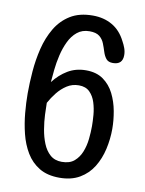

<svg xmlns="http://www.w3.org/2000/svg" viewBox="-86 -824 672 888"><g transform="rotate(10 250.0 -380.0)"><path d="M254.9 2.9Q198.2 2.9 160.2 -20Q122.1 -43 98.6 -82Q75.2 -121.1 63.5 -168.5Q51.8 -215.8 47.4 -264.6Q43 -313.5 43 -356.4Q43 -404.3 47.4 -459.5Q51.8 -514.6 64.9 -568.4Q78.1 -622.1 104 -666Q129.9 -710 172.4 -736.3Q214.8 -762.7 278.3 -762.7Q330.1 -762.7 369.6 -739.7Q409.2 -716.8 432.6 -669.9Q440.4 -656.2 446.3 -640.1Q452.1 -624 452.1 -607.4Q452.1 -562.5 406.2 -562.5Q384.8 -562.5 374.5 -575.2Q364.3 -587.9 358.4 -606.9Q352.5 -626 345.2 -644.5Q337.9 -663.1 322.3 -675.8Q306.6 -688.5 275.4 -688.5Q241.2 -688.5 217.8 -669.4Q194.3 -650.4 179.7 -619.6Q165 -588.9 156.7 -553.2Q148.4 -517.6 145 -483.9Q141.6 -450.2 139.6 -425.8Q168 -462.9 205.6 -485.4Q243.2 -507.8 291 -507.8Q339.8 -507.8 372.1 -484.9Q404.3 -461.9 422.9 -424.8Q441.4 -387.7 449.2 -344.7Q457 -301.8 457 -261.7Q457 -213.9 446.3 -166.5Q435.5 -119.1 412.1 -81.1Q388.7 -43 349.6 -20Q310.5 2.9 254.9 2.9ZM252.9 -71.3Q290 -71.3 311.5 -89.8Q333 -108.4 344.2 -136.7Q355.5 -165 358.9 -197.8Q362.3 -230.5 362.3 -257.8Q362.3 -281.2 359.9 -311Q357.4 -340.8 348.6 -368.7Q339.8 -396.5 321.3 -415Q302.7 -433.6 270.5 -433.6Q239.3 -433.6 214.4 -417.5Q189.5 -401.4 170.4 -377.4Q151.4 -353.5 137.7 -328.1Q137.7 -305.7 139.2 -272.9Q140.6 -240.2 146.5 -205.1Q152.3 -169.9 164.6 -139.6Q176.8 -109.4 198.2 -90.3Q219.7 -71.3 252.9 -71.3Z"/></g></svg>

Font: Kosugi Maru
Style: Regular
Weight: 400
Designer: MOTOYA
Version: Version 4.002